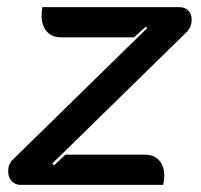

<svg xmlns="http://www.w3.org/2000/svg" viewBox="-20 -520 564 540"><path d="M3 -38Q3 -60 18 -73L394 -441L390 -445L357 -415H152Q126 -415 111.5 -431.5Q97 -448 97 -477Q97 -484 99 -500H483Q500 -500 509.5 -490.5Q519 -481 519 -465Q519 -442 502 -427L127 -60L132 -55L164 -85H387Q413 -85 427.5 -69Q442 -53 442 -25Q442 -14 439 0H38Q23 0 13 -10.5Q3 -21 3 -38Z"/></svg>

Font: K2D SemiBold
Style: Italic
Weight: 600
Italic angle: -10°
Designer: Katatrad Aksorn Co.,Ltd.
Foundry: Cadson Demak Co.,Ltd.
Version: Version 1.000; ttfautohint (v1.6)